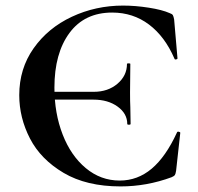

<svg xmlns="http://www.w3.org/2000/svg" viewBox="-20 -656 709 688"><path d="M315 -299H109V-327H316Q367 -327 401 -356Q435 -385 435 -427Q435 -429 441 -429Q447 -429 447 -427L446 -325Q446 -290 447 -272L448 -212Q448 -209 442 -209Q436 -209 436 -212Q436 -249 401.5 -274Q367 -299 315 -299ZM588 -609Q597 -606 599.5 -601.5Q602 -597 604 -586L616 -447Q616 -444 611 -443Q606 -442 605 -446Q571 -525 514 -568Q457 -611 382 -611Q283 -611 229 -538Q175 -465 175 -342Q175 -250 204.5 -174Q234 -98 287.5 -53.5Q341 -9 409 -9Q473 -9 523.5 -51.5Q574 -94 614 -181Q615 -185 620.5 -184Q626 -183 626 -180L611 -44Q609 -32 606.5 -28.5Q604 -25 595 -21Q506 12 412 12Q290 12 208 -36.5Q126 -85 87.5 -159.5Q49 -234 49 -315Q49 -410 100.5 -483Q152 -556 237.5 -596Q323 -636 421 -636Q465 -636 513 -628.5Q561 -621 588 -609Z"/></svg>

Font: Cormorant Garamond
Style: Bold
Weight: 700
Designer: Christian Thalmann (Catharsis Fonts)
Foundry: Catharsis Fonts
Version: Version 4.000